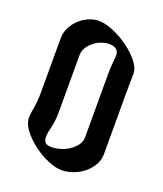

<svg xmlns="http://www.w3.org/2000/svg" viewBox="-122 -735 680 801"><g transform="rotate(20 218.5 -334.5)"><path d="M389 -139Q389 -112 375.5 -89Q362 -66 341 -49.5Q320 -33 294.5 -24Q269 -15 245 -15Q218 -15 183 -30Q148 -45 117 -68.5Q86 -92 64.5 -120Q43 -148 43 -174Q43 -191 48.5 -222Q54 -253 54 -293V-530Q54 -557 66 -580Q78 -603 96.5 -619.5Q115 -636 137 -645Q159 -654 180 -654Q207 -654 243.5 -639Q280 -624 312.5 -600.5Q345 -577 367.5 -549Q390 -521 390 -495Q390 -482 389.5 -459Q389 -436 389 -406ZM173 -91Q191 -91 211.5 -97Q232 -103 249.5 -114.5Q267 -126 279 -142Q291 -158 291 -178V-458Q291 -489 293.5 -510.5Q296 -532 296 -545Q296 -560 285 -569Q274 -578 252 -578Q238 -578 220.5 -572Q203 -566 188 -554.5Q173 -543 162.5 -527Q152 -511 152 -491V-241Q152 -199 144.5 -170Q137 -141 137 -124Q137 -109 144 -100Q151 -91 173 -91Z"/></g></svg>

Font: Jaini Purva
Style: Regular
Weight: 400
Designer: Girish Dalvi, Maithili Shingre
Foundry: Ek Type
Version: Version 1.001;PS 1.000;hotconv 16.6.51;makeotf.lib2.5.65220